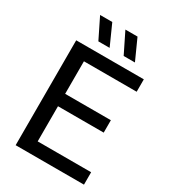

<svg xmlns="http://www.w3.org/2000/svg" viewBox="-224 -1060 1044 1173"><g transform="rotate(30 298.0 -473.5)"><path d="M79 0V-740H556V-652.5H184V-87.5H561V0ZM144 -335.5V-423H506.5V-335.5ZM378 -802 306.5 -947H392L457.5 -802ZM199.5 -802 128 -947H214L279 -802Z"/></g></svg>

Font: Encode Sans Condensed Thin Medium
Style: Regular
Weight: 500
Version: Version 3.002